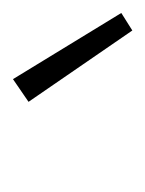

<svg xmlns="http://www.w3.org/2000/svg" viewBox="16 -748 224 296"><g transform="rotate(-90 128.0 -600.0)"><path d="M119 -668 154 -692 256 -525 229 -508Z"/></g></svg>

Font: Ysabeau Light
Style: Italic
Weight: 300
Italic angle: -12°
Designer: Christian Thalmann (Catharsis Fonts)
Version: Version 0.003